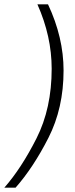

<svg xmlns="http://www.w3.org/2000/svg" viewBox="-27 -750 346 888"><path d="M212 -432Q212 -582 146 -730H195Q267 -577 267 -424Q267 -250 197 -112.5Q127 25 45 118H-7Q72 28 142 -110.5Q212 -249 212 -432Z"/></svg>

Font: Niramit ExtraLight
Style: Italic
Weight: 200
Italic angle: -10°
Designer: Katatrad Aksorn Co.,Ltd.
Foundry: Cadson Demak Co.,Ltd.
Version: Version 1.000; ttfautohint (v1.6)